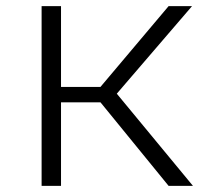

<svg xmlns="http://www.w3.org/2000/svg" viewBox="-20 -603 681 623"><path d="M115 0H178V-271H306L527 0H606L359 -299L603 -583H527L306 -321H178V-583H115Z"/></svg>

Font: Saira UNSAM Light SC
Style: Regular
Weight: 300
Designer: Hector Gatti with collaboration of the Omnibus-Type team
Foundry: Omnibus-Type
Version: Version 1.072;PS 001.072;hotconv 1.0.88;makeotf.lib2.5.64775